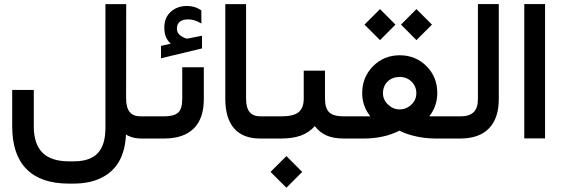

<svg xmlns="http://www.w3.org/2000/svg" viewBox="-20 -671 2720 930"><path d="M679.7 0C688 0 691.9 -17.1 691.9 -51.8V-57.1C691.9 -90.8 688 -107.4 679.7 -107.4H661.1C637.2 -107.4 619.6 -114.3 608.4 -128.4C596.7 -142.6 590.8 -165 590.8 -196.3L591.3 -641.1V-650.9H581.5H500.5H490.7V-641.1V-51.8C490.7 3.4 478.5 44.4 453.6 70.8C428.7 97.2 390.1 110.4 338.9 110.4H313C255.9 110.4 213.4 96.2 185.5 68.4C157.7 40.5 143.6 -2 143.6 -59.6V-225.6V-235.4H133.8H48.8H39.1V-225.6V-59.1C39.1 32.2 62 101.6 108.4 147.9C154.3 194.8 222.7 218.3 313 218.3H335.4C388.7 218.3 434.1 209 471.7 189.9C509.3 171.4 537.6 144.5 557.6 109.4C577.1 74.2 587.9 31.2 590.3 -19.5C596.7 -15.1 603.5 -11.7 610.8 -9.3C617.7 -6.3 626 -3.9 635.3 -2.4C644.5 -1 654.3 0 664.6 0Z M955.6 -557.1 955.1 -621.1C947.8 -625.5 940.9 -629.4 933.6 -632.8C926.3 -635.7 918.5 -638.2 910.6 -639.6C902.3 -641.1 894.5 -642.1 886.2 -642.1C854.5 -642.1 828.1 -632.8 807.1 -613.8C786.1 -594.7 775.9 -569.3 775.9 -538.1C775.9 -520.5 778.3 -505.4 783.2 -493.2C788.1 -481 795.9 -469.7 807.1 -459.5C791.5 -456.1 775.9 -452.1 759.8 -448.7V-388.7L958.5 -436.5V-498C953.1 -497.1 942.4 -495.1 926.8 -491.7C911.1 -488.3 898.9 -485.8 890.6 -484.4C889.6 -483.9 889.2 -483.9 888.7 -483.9C888.2 -483.9 887.7 -483.9 887.2 -483.9C886.2 -483.9 885.3 -483.9 884.3 -484.4C883.3 -484.4 882.3 -484.4 881.8 -484.9C880.9 -485.4 879.9 -485.4 878.4 -485.8C871.1 -488.3 864.7 -491.7 859.4 -495.1C854 -498.5 850.1 -502 846.7 -505.9C843.3 -509.3 840.8 -513.2 839.4 -517.6C837.9 -522 836.9 -526.4 836.9 -531.7C836.9 -562 855.5 -577.1 893.1 -577.1C912.6 -577.1 933.6 -570.3 955.6 -557.1ZM674.8 -107.4C666.5 -107.4 662.6 -90.8 662.6 -57.1V-51.8C662.6 -17.1 666.5 0 674.8 0H773.4C837.4 0 885.7 -16.1 918.5 -48.8C951.2 -81.1 967.3 -128.4 967.3 -191.4V-335.4V-345.2H957.5H872.6H862.8V-335.4V-191.9C862.8 -159.2 856 -137.2 842.8 -125.5C829.1 -113.3 806.2 -107.4 773.9 -107.4Z M1262.7 0C1271 0 1274.9 -17.1 1274.9 -51.8V-57.1C1274.9 -90.8 1271 -107.4 1262.7 -107.4H1241.7C1218.3 -107.4 1200.7 -114.3 1189.5 -127.9C1177.7 -141.6 1171.9 -163.1 1171.9 -192.4V-641.1V-650.9H1162.1H1081.1H1071.3V-641.1V-192.9C1071.3 -129.9 1085.4 -82 1113.8 -49.3C1142.1 -16.6 1184.1 0 1240.2 0Z M1656.2 0C1664.6 0 1668.5 -17.1 1668.5 -51.8V-57.1C1668.5 -90.8 1664.6 -107.4 1656.2 -107.4H1645.5C1611.3 -107.4 1587.4 -114.3 1574.2 -127.4C1561 -140.6 1554.2 -162.6 1554.2 -192.9V-318.8V-328.6H1544.4H1460.9H1451.2V-318.8V-192.9C1451.2 -163.1 1442.9 -141.6 1426.8 -127.9C1410.2 -114.3 1382.3 -107.4 1343.3 -107.4H1257.3C1249 -107.4 1245.1 -90.8 1245.1 -57.1V-51.8C1245.1 -17.1 1249 0 1257.3 0H1340.8C1379.4 0 1411.6 -4.9 1438 -14.6C1464.4 -24.4 1486.8 -39.6 1504.9 -60.1C1520.5 -39.6 1539.6 -24.4 1562 -14.6C1584.5 -4.9 1612.3 0 1646 0ZM1290.5 161.6 1367.2 238.3 1443.8 161.6 1367.2 85Z M2155.3 0C2163.6 0 2167.5 -17.1 2167.5 -51.8V-57.1C2167.5 -90.8 2163.6 -107.4 2155.3 -107.4H2059.1C2085 -140.1 2098.1 -177.7 2098.1 -220.7C2098.1 -272.5 2080.6 -315.9 2045.4 -351.1C2010.3 -385.7 1967.3 -403.3 1916.5 -403.3C1865.2 -403.3 1822.3 -385.7 1787.1 -350.6C1752 -314.9 1734.4 -271.5 1734.4 -220.2C1734.4 -177.7 1747.6 -140.1 1773.9 -107.4H1651.4C1643.1 -107.4 1639.2 -90.8 1639.2 -57.1V-51.8C1639.2 -17.1 1643.1 0 1651.4 0H1740.7C1806.6 0 1864.7 -12.7 1915 -38.1C1932.1 -29.3 1951.2 -22 1972.2 -16.1C1992.7 -10.3 2012.7 -6.3 2031.7 -3.9C2050.8 -1.5 2069.8 0 2088.9 0ZM1996.6 -219.7C1996.6 -198.2 1988.8 -179.7 1972.7 -164.6C1956.5 -148.9 1938 -141.1 1916 -141.1C1894 -141.1 1875.5 -148.9 1859.4 -164.6C1843.3 -179.7 1835 -198.2 1835 -219.7C1835 -242.7 1842.8 -261.7 1857.9 -276.4C1873 -291 1892.6 -298.3 1916 -298.3C1939 -298.3 1958.5 -290.5 1973.6 -275.4C1988.8 -260.3 1996.6 -241.7 1996.6 -219.7ZM1922.4 -551.8 1997.1 -476.6 2072.3 -551.8 1997.1 -627ZM1745.6 -551.8 1820.8 -476.6 1895.5 -551.8 1820.8 -627Z M2150.4 -107.4C2142.1 -107.4 2138.2 -90.8 2138.2 -57.1V-51.8C2138.2 -17.1 2142.1 0 2150.4 0H2209.5C2270.5 0 2316.9 -16.6 2348.6 -49.3C2380.4 -82 2396 -129.4 2396 -191.4V-641.6V-651.4H2386.2H2304.7H2294.9V-641.6V-190.9C2294.9 -162.1 2288.1 -141.1 2274.4 -127.9C2260.7 -114.3 2239.3 -107.4 2210 -107.4Z M2529.3 -651.4H2519.5V-641.6V-10.3V-0.5H2529.3H2610.4H2620.1V-10.3V-641.6V-651.4H2610.4Z"/></svg>

Font: Shabnam FD Medium
Style: Regular
Weight: 500
Foundry: DejaVu fonts team - Redesigned by Saber Rastikerdar - Based on Vazir font
Version: Version 5.00;October 20, 2019;FontCreator 12.0.0.2547 64-bit